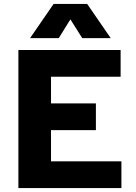

<svg xmlns="http://www.w3.org/2000/svg" viewBox="-20 -951 690 971"><path d="M73 0V-698H590V-563H238V-428H465V-293H238V-135H594V0ZM132 -758 251 -931H421L540 -758H396L336 -853L277 -758Z"/></svg>

Font: Azeret Mono Thin
Style: Bold
Weight: 700
Version: Version 1.002